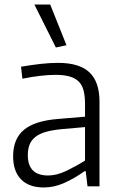

<svg xmlns="http://www.w3.org/2000/svg" viewBox="-20 -824 530 849"><path d="M174 5Q108 5 73 -31Q38 -67 38 -133Q38 -210 86 -250Q134 -290 237 -298L356 -308V-363Q356 -399 349.5 -424Q343 -449 327.5 -464Q312 -479 287 -486Q262 -493 226 -493Q164 -493 79 -476L73 -529Q120 -537 160 -541.5Q200 -546 237 -546Q331 -546 375.5 -504Q420 -462 420 -374V0H367L359 -67H354Q309 -35 264 -15Q219 5 174 5ZM193 -48Q231 -48 274.5 -69Q318 -90 356 -114V-262L253 -253Q212 -249 183.5 -241Q155 -233 137 -219Q119 -205 111 -185Q103 -165 103 -138Q103 -48 193 -48ZM227 -614 132 -804H202L274 -624Z"/></svg>

Font: Encode Sans Narrow
Style: Light
Weight: 300
Designer: Pablo Impallari, Andres Torresi
Foundry: Pablo Impallari, Andres Torresi
Version: Version 1.000; ttfautohint (v1.00) -l 8 -r 50 -G 200 -x 14 -